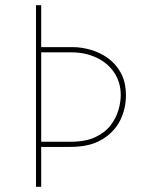

<svg xmlns="http://www.w3.org/2000/svg" viewBox="-20 -721 570 741"><path d="M264 -539Q294 -539 329.5 -529Q365 -519 396 -497Q427 -475 446.5 -439.5Q466 -404 466 -352Q466 -301 443.5 -256Q421 -211 373.5 -182.5Q326 -154 251 -154H139V0H119V-701H139V-539ZM253 -174Q310 -174 347.5 -191.5Q385 -209 406.5 -237Q428 -265 437 -296Q446 -327 446 -354Q446 -403 421 -440.5Q396 -478 352.5 -498.5Q309 -519 254 -519H139V-174Z"/></svg>

Font: Synthetic Thin
Style: Regular
Weight: 100
Designer: Santiago Orozco
Foundry: Typemade
Version: Version 2.000; ttfautohint (v1.8.4.7-5d5b)